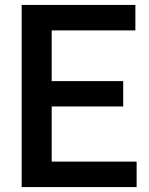

<svg xmlns="http://www.w3.org/2000/svg" viewBox="-20 -760 604 780"><path d="M68 0V-740H530V-636.5H190V-430.5H480.5V-327.5H190V-103.5H535V0Z"/></svg>

Font: Encode Sans Semi Condensed SemiBold
Style: Regular
Weight: 600
Width: 4
Designer: Multiple Designers
Foundry: Impallari Type
Version: Version 3.000; ttfautohint (v1.8.3) -l 8 -r 50 -G 200 -x 14 